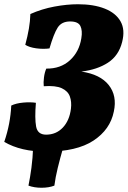

<svg xmlns="http://www.w3.org/2000/svg" viewBox="-32 -705 601 904"><path d="M185 9Q66 9 -12 -37Q3 -81 11 -123.5Q19 -166 21 -208Q44 -219 77.5 -222Q111 -225 137 -221Q131 -148 138 -109.5Q145 -71 185 -71Q232 -71 263.5 -104Q295 -137 302 -193Q306 -225 297 -250.5Q288 -276 259 -289.5Q230 -303 174 -299Q172 -316 175 -340Q178 -364 186 -382Q253 -381 297 -421Q341 -461 351 -525Q357 -561 346.5 -582.5Q336 -604 298 -604Q258 -604 239.5 -575Q221 -546 201 -477Q171 -473 138.5 -477.5Q106 -482 87 -494Q98 -535 104 -570Q110 -605 111 -639Q165 -663 224 -674Q283 -685 335 -685Q409 -685 461 -664.5Q513 -644 535.5 -604.5Q558 -565 543 -507Q527 -443 476.5 -410Q426 -377 351 -368Q440 -355 480 -304.5Q520 -254 504 -180Q487 -95 408 -43Q329 9 185 9ZM102 169Q110 130 116 85Q122 40 124 -12H266Q251 40 240 85Q229 130 224 169Q198 179 163.5 179Q129 179 102 169Z"/></svg>

Font: Vollkorn Black
Style: Italic
Weight: 900
Italic angle: -11°
Designer: Friedrich Althausen
Foundry: Friedrich Althausen
Version: Version 5.000; ttfautohint (v1.8.3)